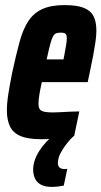

<svg xmlns="http://www.w3.org/2000/svg" viewBox="-20 -538 398 753"><path d="M142 8Q90 8 60.5 -4.5Q31 -17 19 -42.5Q7 -68 7 -105Q7 -134 13 -171.5Q19 -209 28 -254Q43 -323 56.5 -373Q70 -423 91 -455Q112 -487 146 -502.5Q180 -518 233 -518Q281 -518 308 -507.5Q335 -497 346.5 -475Q358 -453 358 -418Q358 -399 354.5 -374.5Q351 -350 345.5 -320.5Q340 -291 332 -254L324 -216H144Q137 -184 134 -164.5Q131 -145 131 -131Q131 -116 136.5 -109Q142 -102 155 -99.5Q168 -97 187 -97Q197 -97 215.5 -98Q234 -99 255 -100Q276 -101 291 -101L271 -5Q256 -1 234 1.5Q212 4 188.5 6Q165 8 142 8ZM163 -305H229L232 -320Q237 -345 239.5 -362Q242 -379 242 -389Q242 -398 239.5 -402.5Q237 -407 231.5 -408.5Q226 -410 218 -410Q208 -410 200.5 -407.5Q193 -405 187.5 -394.5Q182 -384 176.5 -363Q171 -342 163 -305ZM183 195Q156 195 140 186Q124 177 117 161.5Q110 146 110 127Q110 92 134 54Q158 16 199 -15L270 -5Q258 5 243.5 23Q229 41 218 61.5Q207 82 207 102Q207 112 213 118.5Q219 125 234 125Q236 125 238 125Q240 125 244 124L230 190Q221 192 208 193.5Q195 195 183 195Z"/></svg>

Font: Saira ExtraCondensed ExtraBold
Style: Italic
Weight: 800
Width: 2
Italic angle: -12°
Designer: Hector Gatti with collaboration of the Omnibus-Type team
Foundry: Omnibus-Type
Version: Version 1.101